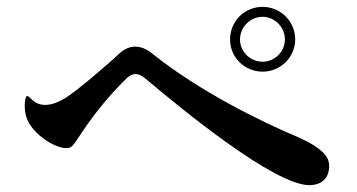

<svg xmlns="http://www.w3.org/2000/svg" viewBox="-20 -670 1040 560"><path d="M746 -461C798 -461 841 -503 841 -555C841 -608 798 -650 746 -650C693 -650 651 -608 651 -555C651 -503 693 -461 746 -461ZM746 -490C710 -490 680 -519 680 -555C680 -591 710 -621 746 -621C781 -621 811 -591 811 -555C811 -519 781 -490 746 -490ZM882 -130C917 -130 940 -149 940 -186C940 -202 936 -232 849 -270C740 -316 561 -404 425 -513C408 -527 391 -534 374 -534C357 -534 341 -526 327 -513C298 -485 201 -402 169 -383C152 -373 132 -364 112 -364C102 -364 91 -366 81 -373C70 -381 64 -390 59 -390C56 -390 52 -380 52 -361C52 -355 53 -348 54 -340C63 -284 139 -238 172 -238C189 -238 190 -240 221 -287C262 -348 308 -402 351 -443C359 -450 367 -454 376 -454C385 -454 396 -448 404 -441C514 -348 781 -130 882 -130Z"/></svg>

Font: Shippori Mincho OTF
Style: Bold
Weight: 800
Designer: FONTDASU
Foundry: FONTDASU / Google Inc. / but / Adobe
Version: Version 3.300;hotconv 1.0.109;makeotfexe 2.5.65596